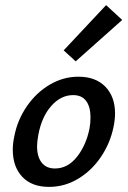

<svg xmlns="http://www.w3.org/2000/svg" viewBox="-20 -725 500 751"><path d="M30 -139Q30 -165 36 -192Q48 -255 84.5 -308.5Q121 -362 174 -393.5Q227 -425 287 -425Q354 -425 392 -386Q430 -347 430 -281Q430 -257 424 -228Q411 -165 375 -111.5Q339 -58 286 -26Q233 6 172 6Q104 6 67 -33.5Q30 -73 30 -139ZM330 -222Q334 -243 334 -266Q334 -307 317 -330Q300 -353 266 -353Q218 -353 180.5 -310.5Q143 -268 130 -198Q125 -171 125 -153Q125 -112 143 -89Q161 -66 195 -66Q245 -66 281 -111.5Q317 -157 330 -222ZM229 -528 395 -705 458 -647 276 -485Z"/></svg>

Font: Ysabeau Semibold
Style: Italic
Weight: 600
Italic angle: -12°
Designer: Christian Thalmann (Catharsis Fonts)
Version: Version 0.003